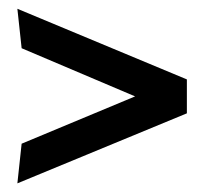

<svg xmlns="http://www.w3.org/2000/svg" viewBox="-20 -571 470 442"><path d="M410.2 -388.2V-310.1L20 -148.9L29.8 -240.2L291 -349.1L29.8 -460L20 -550.8Z"/></svg>

Font: BaseOne
Style: Regular
Weight: 400
Designer: Domenico Catapano
Foundry: Design by Basse
Version: Version 1.000;PS 001.001;hotconv 1.0.56